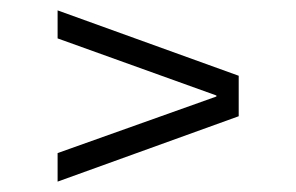

<svg xmlns="http://www.w3.org/2000/svg" viewBox="-20 -497 570 370"><path d="M440 -351V-273L91 -147V-202L397 -311V-313L91 -423V-477Z"/></svg>

Font: Changa ExtraLight
Style: Regular
Weight: 275
Designer: Eduardo Rodriguez Tunni
Foundry: Eduardo Rodriguez Tunni
Version: Version 2.002; ttfautohint (v1.5) -l 8 -r 50 -G 200 -x 14 -H